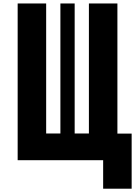

<svg xmlns="http://www.w3.org/2000/svg" viewBox="-20 -937 790 1123"><path d="M583.3 0H83.3V-916.7H250V-156.2H333.3V-916.7H416.7V-156.2H500V-916.7H666.7V-155.6H750V166.7H583.3Z"/></svg>

Font: Monoid
Style: Bold
Weight: 700
Width: 4
Designer: Andreas Larsen (@larsenwork)
Version: Version 0.61